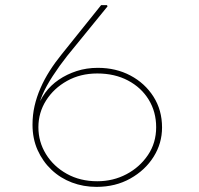

<svg xmlns="http://www.w3.org/2000/svg" viewBox="-20 -720 777 750"><path d="M357 10Q306 10 261 -7Q216 -24 181.5 -56.5Q147 -89 127 -133.5Q107 -178 107 -233Q107 -271 115 -306Q123 -341 138 -375.5Q153 -410 174 -443Q195 -476 221 -508L375 -700H398L400 -695L242 -501Q212 -463 186 -423Q160 -383 145.5 -349Q131 -315 131 -292L124 -293Q135 -328 156.5 -357.5Q178 -387 209.5 -408.5Q241 -430 279.5 -442.5Q318 -455 362 -455Q433 -455 489.5 -425Q546 -395 579.5 -342.5Q613 -290 613 -222Q613 -160 580 -107.5Q547 -55 489 -22.5Q431 10 357 10ZM360 -12Q422 -12 474 -39.5Q526 -67 558 -114.5Q590 -162 590 -223Q590 -283 561 -330.5Q532 -378 480 -405.5Q428 -433 360 -433Q294 -433 242 -404Q190 -375 160 -327.5Q130 -280 130 -223Q130 -166 159.5 -118Q189 -70 241 -41Q293 -12 360 -12Z"/></svg>

Font: Lexend Giga Thin
Style: Regular
Weight: 250
Version: Version 1.007